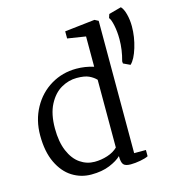

<svg xmlns="http://www.w3.org/2000/svg" viewBox="-121 -924 950 1040"><g transform="rotate(-15 354.5 -404.0)"><path d="M50 0ZM517 -782V-40H583V-5Q568 3 538.5 8.5Q509 14 484 14Q454 14 443.5 1.5Q433 -11 433 -46Q411 -24 367.5 -6Q324 12 264 12Q206 12 157.5 -18.5Q109 -49 79.5 -111Q50 -173 50 -264Q50 -349 87.5 -417.5Q125 -486 189.5 -524.5Q254 -563 332 -563Q382 -563 429 -548V-718L327 -734V-774L496 -793ZM137 -280Q137 -205 159 -153Q181 -101 218 -75.5Q255 -50 299 -50Q336 -50 371.5 -61.5Q407 -73 429 -95V-475Q414 -491 390 -502.5Q366 -514 321 -514Q276 -514 234 -490Q192 -466 164.5 -413.5Q137 -361 137 -280ZM583 -537Q600 -597 600 -657Q600 -699 592.5 -735Q585 -771 575 -782L582 -803L652 -822Q666 -808 674.5 -775.5Q683 -743 683 -707Q683 -648 665 -589Q647 -530 622 -507L584 -525Z"/></g></svg>

Font: Martel
Style: Regular
Weight: 400
Designer: Dan Reynolds
Foundry: Dan Reynolds
Version: Version 1.001; ttfautohint (v1.1) -l 5 -r 5 -G 72 -x 0 -D la